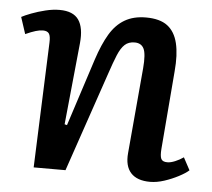

<svg xmlns="http://www.w3.org/2000/svg" viewBox="-44 -570 698 631"><g transform="rotate(5 305.0 -254.5)"><path d="M599 -35Q588 -25 566 -13.5Q544 -2 519.5 6Q495 14 473 14Q430 14 409.5 -8.5Q389 -31 393 -74L418 -356Q422 -403 413.5 -420.5Q405 -438 383 -438Q363 -438 350.5 -426.5Q338 -415 328 -391Q318 -367 305 -328L193 0H88L104 -413Q105 -434 99.5 -442.5Q94 -451 79 -451Q69 -451 55.5 -447Q42 -443 22 -434L4 -489Q15 -495 36 -503Q57 -511 81.5 -517Q106 -523 128 -523Q173 -523 191 -497Q209 -471 204 -420L177 -150L185 -148L257 -370Q274 -422 294 -455.5Q314 -489 343 -506Q372 -523 413 -523Q459 -523 484 -504Q509 -485 518 -447.5Q527 -410 522 -355L501 -98Q499 -74 503.5 -64.5Q508 -55 524 -55Q535 -55 549.5 -61Q564 -67 577 -76Z"/></g></svg>

Font: Literata Medium
Style: Italic
Weight: 500
Italic angle: -2°
Designer: Latin by Veronika Burian and Jose Scaglione. Greek by Irene Vlachou. Cyrillic by Vera Evstafieva
Foundry: TypeTogether
Version: Version 3.103;gftools[0.9.29]